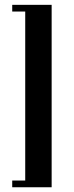

<svg xmlns="http://www.w3.org/2000/svg" viewBox="-20 -643 311 809"><path d="M197.6 146H31.5V117.7H86.3V-594.4H31.5V-622.6H197.6Z"/></svg>

Font: Playfair
Style: Bold
Weight: 700
Designer: Claus Eggers Sørensen
Foundry: Claus Eggers Sørensen
Version: Version 2.001;gftools[0.9.30]